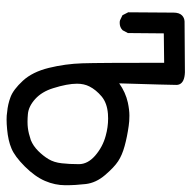

<svg xmlns="http://www.w3.org/2000/svg" viewBox="-20 -520 543 542"><g transform="rotate(90 251.0 -248.5)"><path d="M269 -338.4Q289.6 -342.8 305.9 -342.8Q322.3 -342.8 335 -340.8Q366.2 -336.4 391.8 -329.3Q417.5 -322.3 434.6 -311Q451.7 -299.8 473.6 -274.2Q495.6 -248.5 499 -219.7Q502.4 -190.9 502.4 -162.1Q502.4 -132.8 490.2 -104.5Q478 -76.2 449.5 -47.6Q420.9 -19 398.4 -9.8Q376.5 -0.5 344.7 2.4Q329.1 3.9 316.9 3.9Q304.7 3.9 296.4 2.4Q273.9 0.5 253.4 -7.3Q232.4 -15.1 207.5 -42Q182.6 -68.8 171.1 -115.5Q159.7 -162.1 158.2 -210Q156.7 -255.9 156.7 -440.9L73.7 -439.9L72.8 -338.4L64.9 -323.7Q56.6 -315.4 44.4 -315.4Q38.6 -315.4 36.6 -316.4L22.5 -323.2L14.2 -339.4L15.1 -464.8Q15.1 -465.8 15.1 -467.3Q15.1 -483.4 22.9 -491.2Q29.8 -498 40 -498.5L183.6 -499.5Q211.9 -498.5 217.8 -483.4Q219.2 -480 219.2 -475.6Q219.2 -458.5 214.8 -314Q240.2 -332 269 -338.4ZM442.9 -200.2Q442.9 -225.1 418.9 -246.1Q394 -267.6 362.8 -275.9Q338.4 -282.7 314 -282.7Q307.6 -282.7 300.8 -282.2Q270.5 -279.8 252 -264.6Q232.9 -248.5 223.6 -230Q215.8 -214.8 215.8 -194.8Q215.8 -167.5 228.5 -127.4Q238.3 -95.7 259 -76.9Q279.8 -58.1 301.8 -56.2Q313.5 -55.2 323.2 -55.2Q333 -55.2 340.8 -56.2Q356 -58.1 375 -64.5Q391.6 -71.3 405.5 -85.2Q419.4 -99.1 428.7 -114.5Q438 -129.9 440.4 -151.6Q442.9 -173.3 442.9 -200.2Z"/></g></svg>

Font: Bakudai
Style: Medium
Weight: 500
Version: Version 1.48